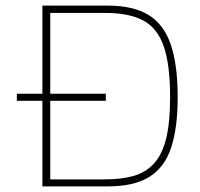

<svg xmlns="http://www.w3.org/2000/svg" viewBox="-20 -664 713 684"><path d="M131 0V-305H40V-330H131V-644H364Q455 -644 509.5 -610.5Q564 -577 588.5 -505Q613 -433 613 -317Q613 -208 589.5 -137.5Q566 -67 511.5 -33.5Q457 0 364 0ZM159 -25H354Q413 -25 456.5 -37.5Q500 -50 529 -82Q558 -114 572 -171Q586 -228 586 -317Q586 -435 563 -500Q540 -565 489.5 -591.5Q439 -618 354 -618H159V-330H357V-305H159Z"/></svg>

Font: Kanit Thin
Style: Regular
Weight: 250
Designer: Katatrad Team
Foundry: CadsonDemak
Version: Version 2.000; ttfautohint (v1.8.3)